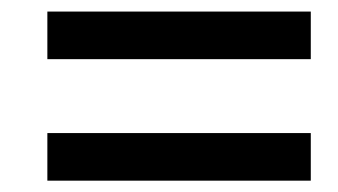

<svg xmlns="http://www.w3.org/2000/svg" viewBox="-20 -489 584 332"><path d="M517.4 -176.6V-258.9H61.9V-176.6H517.4ZM517.4 -386.7V-469H61.9V-386.7H517.4Z"/></svg>

Font: Source Serif Variable
Style: Italic
Weight: 389
Italic angle: -12°
Designer: Frank Grießhammer
Foundry: Adobe Systems Incorporated
Version: Version 3.001;hotconv 1.0.111;makeotfexe 2.5.65597